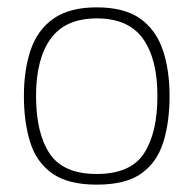

<svg xmlns="http://www.w3.org/2000/svg" viewBox="-20 -497 526 522"><path d="M243 5Q165 5 122 -25.5Q79 -56 62 -110.5Q45 -165 45 -236Q45 -307 63.5 -361.5Q82 -416 125.5 -446.5Q169 -477 243 -477Q318 -477 361 -446.5Q404 -416 422.5 -361.5Q441 -307 441 -236Q441 -165 424 -110.5Q407 -56 364.5 -25.5Q322 5 243 5ZM243 -24Q335 -24 371.5 -80Q408 -136 408 -236Q408 -337 368.5 -392Q329 -447 243 -447Q158 -447 118 -392Q78 -337 78 -236Q78 -135 115 -79.5Q152 -24 243 -24Z"/></svg>

Font: Glory Thin
Style: Regular
Weight: 100
Designer: Robert Leuschke
Foundry: Robert Leuschke
Version: Version 1.011